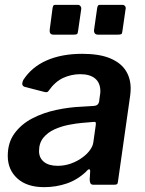

<svg xmlns="http://www.w3.org/2000/svg" viewBox="-20 -762 598 792"><path d="M334 -53Q299 -20 255 -5Q211 10 162 10Q91 10 51.5 -26Q12 -62 12 -119Q12 -174 40 -212Q68 -250 113 -273.5Q158 -297 212 -308.5Q266 -320 317 -322L367 -325Q386 -326 389 -344L392 -367Q393 -372 393.5 -376.5Q394 -381 394 -385Q394 -420 372.5 -438Q351 -456 311 -456Q275 -456 241.5 -441Q208 -426 181 -388Q178 -383 174 -382Q170 -381 162 -383L81 -404Q75 -406 72.5 -412Q70 -418 76 -432Q111 -486 173 -513Q235 -540 319 -540Q389 -540 433 -522Q477 -504 498 -472Q519 -440 519 -397Q519 -390 518.5 -383Q518 -376 517 -368L467 -16Q466 -5 463 -2.5Q460 0 450 0H365Q356 0 353 -6Q350 -12 350 -22L352 -56Q351 -73 334 -53ZM375 -246Q376 -255 374.5 -257.5Q373 -260 365 -259L318 -255Q294 -253 263.5 -247Q233 -241 205 -228.5Q177 -216 159 -194Q141 -172 141 -139Q141 -111 161 -94.5Q181 -78 218 -78Q247 -78 273 -87.5Q299 -97 318 -111Q338 -125 350.5 -142Q363 -159 365 -175ZM315 -724 302 -634Q301 -623 297 -621Q293 -619 281 -619H202Q191 -619 187.5 -624.5Q184 -630 185 -639L197 -730Q199 -738 201 -740Q203 -742 209 -742H301Q308 -742 312 -736.5Q316 -731 315 -724ZM498 -724 485 -634Q484 -623 480 -621Q476 -619 464 -619H385Q375 -619 371 -624.5Q367 -630 368 -639L381 -730Q383 -738 385 -740Q387 -742 393 -742H485Q492 -742 496 -736.5Q500 -731 498 -724Z"/></svg>

Font: Libre Franklin Thin SemiBold
Style: Italic
Weight: 600
Italic angle: -8°
Version: Version 3.000